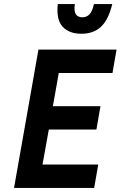

<svg xmlns="http://www.w3.org/2000/svg" viewBox="-20 -924 593 944"><path d="M463 -115 443 0H49L169 -680H553L533 -565H269L240 -402H474L454 -287H220L189 -115ZM385 -839Q406 -839 420 -853.5Q434 -868 442 -904H532Q513 -826 476 -792Q439 -758 380 -758Q321 -758 288.5 -792Q256 -826 264 -904H348Q343 -868 353 -853.5Q363 -839 385 -839Z"/></svg>

Font: Inria Sans
Style: Bold Italic
Weight: 700
Italic angle: -10°
Designer: Black Foundry Team
Foundry: Black Foundry
Version: Version 1.2; ttfautohint (v1.8.3)